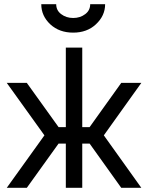

<svg xmlns="http://www.w3.org/2000/svg" viewBox="-20 -895 706 915"><path d="M12.2 -500 191.7 -250 12.2 0H107.8L287.3 -250L107.8 -500ZM653.5 -500H557.8L379 -250L557.8 0H653.5L474.8 -250ZM293.7 -668V-289.2H214.5V-210.8H293.7V0H372V-210.8H452V-289.2H372V-668ZM176.7 -875Q176.7 -819 220 -778.8Q262.7 -739.5 328.8 -739.5Q394.2 -739.5 436.7 -778.8Q481 -819.8 481 -875H409.8Q409.8 -845.7 386.6 -828Q362.4 -809.3 328.8 -809.3Q295.3 -809.3 271.1 -828Q247.8 -845.7 247.8 -875Z"/></svg>

Font: Unageo Variable
Style: Regular
Weight: 300
Designer: Richard Sepsi
Foundry: Richard Sepsi
Version: Version 2.200